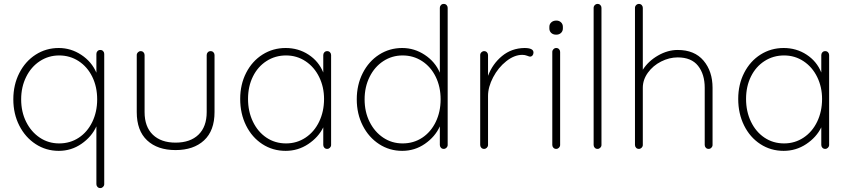

<svg xmlns="http://www.w3.org/2000/svg" viewBox="-20 -760 4335 980"><path d="M512 -485V180Q512 188 506 194Q500 200 492 200Q483 200 477.5 194Q472 188 472 180V-115Q448 -62 396 -26Q344 10 280 10Q215 10 162 -24.5Q109 -59 78.5 -119Q48 -179 48 -253Q48 -327 78.5 -387Q109 -447 162 -481Q215 -515 280 -515Q342 -515 395 -480Q448 -445 472 -389V-485Q472 -493 477.5 -499Q483 -505 492 -505Q501 -505 506.5 -499Q512 -493 512 -485ZM476 -253Q476 -317 451 -368Q426 -419 381.5 -448Q337 -477 282 -477Q228 -477 183.5 -448Q139 -419 113.5 -367.5Q88 -316 88 -253Q88 -189 113.5 -138Q139 -87 183 -57.5Q227 -28 282 -28Q338 -28 382 -57Q426 -86 451 -137.5Q476 -189 476 -253Z M1075 -479V-188Q1075 -93 1021.5 -43.5Q968 6 876 6Q784 6 731 -43.5Q678 -93 678 -188V-479Q678 -487 684 -493Q690 -499 698 -499Q707 -499 712.5 -493Q718 -487 718 -479V-188Q718 -113 760 -72.5Q802 -32 876 -32Q951 -32 993 -72.5Q1035 -113 1035 -188V-479Q1035 -487 1040.5 -493Q1046 -499 1055 -499Q1064 -499 1069.5 -493Q1075 -487 1075 -479Z M1670 -479V-20Q1670 -12 1664 -6Q1658 0 1650 0Q1641 0 1635.5 -6Q1630 -12 1630 -20V-110Q1605 -59 1553 -24.5Q1501 10 1438 10Q1372 10 1319 -24.5Q1266 -59 1236 -119.5Q1206 -180 1206 -255Q1206 -329 1236.5 -388.5Q1267 -448 1320 -481.5Q1373 -515 1438 -515Q1503 -515 1555 -481Q1607 -447 1630 -390V-479Q1630 -487 1635.5 -493Q1641 -499 1650 -499Q1659 -499 1664.5 -493Q1670 -487 1670 -479ZM1634 -255Q1634 -316 1609 -367Q1584 -418 1539.5 -447.5Q1495 -477 1440 -477Q1385 -477 1340.5 -448.5Q1296 -420 1271 -369.5Q1246 -319 1246 -255Q1246 -191 1271 -139Q1296 -87 1340 -57.5Q1384 -28 1440 -28Q1495 -28 1539.5 -57.5Q1584 -87 1609 -139Q1634 -191 1634 -255Z M2265 -720V-20Q2265 -12 2259 -6Q2253 0 2245 0Q2236 0 2230.5 -6Q2225 -12 2225 -20V-115Q2201 -62 2149 -26Q2097 10 2033 10Q1968 10 1915 -24.5Q1862 -59 1831.5 -119Q1801 -179 1801 -253Q1801 -327 1831.5 -387Q1862 -447 1915 -481Q1968 -515 2033 -515Q2095 -515 2148 -480Q2201 -445 2225 -389V-720Q2225 -728 2230.5 -734Q2236 -740 2245 -740Q2254 -740 2259.5 -734Q2265 -728 2265 -720ZM2229 -253Q2229 -317 2204 -368Q2179 -419 2134.5 -448Q2090 -477 2035 -477Q1981 -477 1936.5 -448Q1892 -419 1866.5 -367.5Q1841 -316 1841 -253Q1841 -189 1866.5 -138Q1892 -87 1936 -57.5Q1980 -28 2035 -28Q2091 -28 2135 -57Q2179 -86 2204 -137.5Q2229 -189 2229 -253Z M2703 -492Q2703 -483 2698 -477Q2693 -471 2685 -471Q2682 -471 2670.5 -475.5Q2659 -480 2646 -480Q2605 -480 2564 -447.5Q2523 -415 2497 -365.5Q2471 -316 2471 -270V-20Q2471 -12 2465 -6Q2459 0 2451 0Q2442 0 2436.5 -6Q2431 -12 2431 -20V-479Q2431 -487 2437 -493Q2443 -499 2451 -499Q2460 -499 2465.5 -493Q2471 -487 2471 -479V-373Q2494 -434 2542.5 -474Q2591 -514 2657 -515Q2703 -515 2703 -492Z M2819 0Q2810 0 2804.5 -6Q2799 -12 2799 -20V-495Q2799 -503 2805 -509Q2811 -515 2819 -515Q2828 -515 2833.5 -509Q2839 -503 2839 -495V-20Q2839 -12 2833 -6Q2827 0 2819 0ZM2784 -615V-623Q2784 -637 2794 -646Q2804 -655 2820 -655Q2834 -655 2843.5 -646Q2853 -637 2853 -623V-615Q2853 -601 2843.5 -592Q2834 -583 2819 -583Q2803 -583 2793.5 -592Q2784 -601 2784 -615Z M3030 0Q3021 0 3015.5 -6Q3010 -12 3010 -20V-720Q3010 -728 3016 -734Q3022 -740 3030 -740Q3039 -740 3044.5 -734Q3050 -728 3050 -720V-20Q3050 -12 3044 -6Q3038 0 3030 0Z M3617 -312V-20Q3617 -12 3611 -6Q3605 0 3597 0Q3588 0 3582.5 -6Q3577 -12 3577 -20V-312Q3577 -381 3543 -424Q3509 -467 3439 -467Q3396 -467 3354.5 -446Q3313 -425 3287 -389Q3261 -353 3261 -312V-20Q3261 -12 3255 -6Q3249 0 3241 0Q3232 0 3226.5 -6Q3221 -12 3221 -20V-720Q3221 -728 3227 -734Q3233 -740 3241 -740Q3250 -740 3255.5 -734Q3261 -728 3261 -720V-404Q3289 -448 3338.5 -476.5Q3388 -505 3439 -505Q3525 -505 3571 -450.5Q3617 -396 3617 -312Z M4212 -479V-20Q4212 -12 4206 -6Q4200 0 4192 0Q4183 0 4177.5 -6Q4172 -12 4172 -20V-110Q4147 -59 4095 -24.5Q4043 10 3980 10Q3914 10 3861 -24.5Q3808 -59 3778 -119.5Q3748 -180 3748 -255Q3748 -329 3778.5 -388.5Q3809 -448 3862 -481.5Q3915 -515 3980 -515Q4045 -515 4097 -481Q4149 -447 4172 -390V-479Q4172 -487 4177.5 -493Q4183 -499 4192 -499Q4201 -499 4206.5 -493Q4212 -487 4212 -479ZM4176 -255Q4176 -316 4151 -367Q4126 -418 4081.5 -447.5Q4037 -477 3982 -477Q3927 -477 3882.5 -448.5Q3838 -420 3813 -369.5Q3788 -319 3788 -255Q3788 -191 3813 -139Q3838 -87 3882 -57.5Q3926 -28 3982 -28Q4037 -28 4081.5 -57.5Q4126 -87 4151 -139Q4176 -191 4176 -255Z"/></svg>

Font: Quicksand Light
Style: Regular
Weight: 300
Designer: Andrew Paglinawan
Foundry: Andrew Paglinawan
Version: Version 3.000